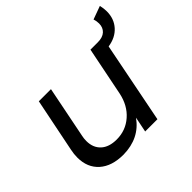

<svg xmlns="http://www.w3.org/2000/svg" viewBox="-156 -854 1052 1052"><g transform="rotate(-45 370.0 -328.0)"><path d="M740 -614Q740 -557 705.5 -518.5Q671 -480 611 -471L518 0H423L441 -89Q375 4 250 6Q160 6 109.5 -39Q59 -84 59 -162Q59 -189 65 -217L128 -529H222L162 -228Q158 -211 158 -191Q158 -139 190.5 -109Q223 -79 282 -79Q352 -79 403.5 -124Q455 -169 471 -245L528 -529H585Q623 -529 643 -547.5Q663 -566 663 -597Q663 -615 657 -634L734 -662Q740 -637 740 -614Z"/></g></svg>

Font: Gontserrat
Style: Italic
Weight: 400
Italic angle: -11.3°
Designer: Julieta Ulanovsky
Foundry: Julieta Ulanovsky
Version: Version 6.001